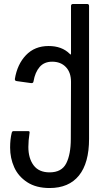

<svg xmlns="http://www.w3.org/2000/svg" viewBox="-20 -720 538 968"><path d="M31 24Q31 -18 39 -50Q41 -59 48 -59H122Q131 -59 129 -50Q123 -11 123 21Q123 78 149.5 113.5Q176 149 230 149Q291 149 314 103.5Q337 58 337 -20L338 -307Q338 -355 312 -382Q286 -409 243 -409Q203 -409 180 -382.5Q157 -356 149 -310Q148 -300 137 -301L65 -311Q54 -312 55 -322Q67 -396 111 -442Q155 -488 225 -488Q292 -488 331 -449Q335 -445 336.5 -445Q338 -445 338 -452V-690Q338 -700 349 -700H419Q429 -700 429 -690V-20Q429 102 378 165Q327 228 230 228Q162 228 117 198.5Q72 169 51.5 123Q31 77 31 24Z"/></svg>

Font: Barlow GEO Medium
Style: Regular
Weight: 500
Designer: Jeremy Tribby
Foundry: Tribby Type
Version: Version 1.408